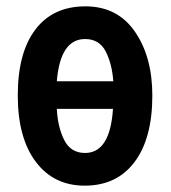

<svg xmlns="http://www.w3.org/2000/svg" viewBox="-20 -575 538 605"><path d="M249 -555Q147 -555 91.5 -482Q36 -409 36 -274Q36 -141 92.5 -65.5Q149 10 247 10Q348 10 404 -64.5Q460 -139 460 -274Q460 -396 405 -475.5Q350 -555 249 -555ZM337 -319H159Q170 -452 248 -452Q293 -452 313 -413Q333 -374 337 -319ZM159 -232H336Q327 -93 248 -93Q203 -93 182.5 -133.5Q162 -174 159 -232Z"/></svg>

Font: Noto Sans UI Condensed
Style: Bold
Weight: 700
Width: 3
Designer: Monotype Design Team
Foundry: Monotype Imaging Inc.
Version: 1.001